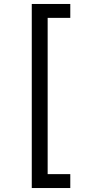

<svg xmlns="http://www.w3.org/2000/svg" viewBox="-20 -812 455 967"><path d="M140 -792H334V-722H220V65H334V135H140Z"/></svg>

Font: lgurmukhi85
Style: Book
Weight: 400
Designer: Jelle Bosma - Monotype Design Team
Foundry: Monotype Imaging Inc.
Version: Version 2.003